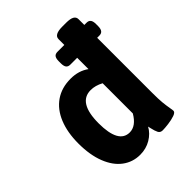

<svg xmlns="http://www.w3.org/2000/svg" viewBox="-190 -760 872 872"><g transform="rotate(-45 245.5 -324.0)"><path d="M477.1 -554.7V-542Q477.1 -523.9 470.7 -515.4Q464.4 -506.8 450.7 -506.8H436.5V-153.3Q436.5 -112.8 438.7 -90.3Q440.9 -67.9 444.8 -45.9Q447.3 -32.7 447.3 -27.3Q447.3 -17.6 429 -11.2Q410.6 -4.9 387.5 -2Q364.3 1 350.1 1Q335 1 328.9 -10.7Q322.8 -22.5 317.9 -44.9L314.9 -58.1Q299.3 -29.3 268.6 -11Q237.8 7.3 199.2 7.3Q151.9 7.3 115 -20.3Q78.1 -47.9 57.4 -100.8Q36.6 -153.8 36.6 -227.5Q36.6 -298.3 58.1 -351.1Q79.6 -403.8 120.8 -432.4Q162.1 -460.9 219.7 -460.9Q271.5 -460.9 308.1 -434.1V-506.8H264.2Q250.5 -506.8 244.1 -515.1Q237.8 -523.4 237.8 -542V-554.7Q237.8 -572.8 243.9 -581.1Q250 -589.4 264.2 -589.4H308.1V-626.5Q308.1 -654.8 360.4 -654.8H384.8Q411.6 -654.8 424.1 -647.7Q436.5 -640.6 436.5 -626.5V-589.4H450.7Q464.4 -589.4 470.7 -581.1Q477.1 -572.8 477.1 -554.7ZM308.1 -343.3Q277.3 -359.9 247.6 -359.9Q166.5 -359.9 166.5 -227.5Q166.5 -98.1 237.3 -98.1Q278.3 -98.1 308.1 -149.4Z"/></g></svg>

Font: Jaldi
Style: Bold
Weight: 400
Designer: Pablo Cosgaya and Nicolas Silva
Foundry: Omnibus-Type
Version: Version 1.007